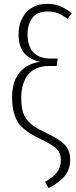

<svg xmlns="http://www.w3.org/2000/svg" viewBox="-20 -761 388 984"><path d="M221.2 -741.2Q259.3 -741.2 288.6 -729.2Q317.9 -717.3 348.1 -692.9L326.2 -664.1Q299.3 -684.1 276.9 -693.1Q254.4 -702.1 223.1 -702.1Q170.9 -702.1 146 -669.4Q121.1 -636.7 121.1 -583Q122.1 -523.4 151.4 -492.2Q180.7 -460.9 238.8 -460.9H275.9L270 -422.9H233.9Q160.6 -422.9 124.8 -379.2Q88.9 -335.4 88.9 -259.8Q88.9 -221.2 95.2 -194.8Q101.6 -168.5 117.9 -147.7Q134.3 -127 157 -112.1Q179.7 -97.2 217.8 -79.1Q285.6 -47.4 312.7 -18.1Q339.8 11.2 339.8 57.1Q339.8 104.5 313.5 138.7Q287.1 172.9 229 203.1L210.9 170.9Q251 147.9 271.5 122.6Q292 97.2 292 59.1Q292 25.4 272.5 4.2Q252.9 -17.1 192.9 -45.9Q161.1 -61 141.6 -72.5Q122.1 -84 100.8 -102.1Q79.6 -120.1 68.1 -140.6Q56.6 -161.1 49.3 -191.7Q42 -222.2 42 -261.2Q42 -344.7 81.3 -390.4Q120.6 -436 185.1 -443.8Q129.4 -457 102.3 -491Q75.2 -524.9 75.2 -585Q75.2 -653.8 115 -697.5Q154.8 -741.2 221.2 -741.2Z"/></svg>

Font: Fira Sans Compressed ExtraLight
Style: Regular
Weight: 250
Width: 1
Designer: Carrois Corporate & Edenspiekermann AG
Foundry: Carrois Corporate GbR & Edenspiekermann AG
Version: Version 4.203;PS 004.203;hotconv 1.0.88;makeotf.lib2.5.64775